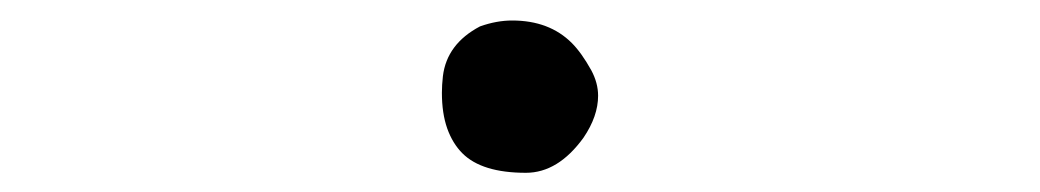

<svg xmlns="http://www.w3.org/2000/svg" viewBox="-20 -458 1040 192"><path d="M492.2 -437.5Q529.3 -437.5 551.8 -415Q561.5 -405.3 571.3 -387.7Q578.1 -375 578.1 -362.3Q578.1 -341.8 563.5 -320.3Q538.1 -285.2 505.9 -285.2Q461.9 -285.2 442.4 -304.7Q432.6 -314.5 427.2 -329.6Q421.9 -344.7 421.9 -365.2Q421.9 -373 422.9 -381.8Q426.8 -414.1 460 -431.6Q476.6 -437.5 492.2 -437.5Z"/></svg>

Font: JasonHandwriting2
Style: SemiBold
Weight: 600
Version: Version 1.04.7